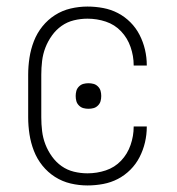

<svg xmlns="http://www.w3.org/2000/svg" viewBox="-20 -558 540 586"><path d="M247 8Q221 8 195.5 2Q170 -4 148 -18Q126 -32 109.5 -52.5Q93 -73 83.5 -97.5Q74 -122 70 -148Q66 -174 66 -200V-330Q66 -356 70 -382Q74 -408 83.5 -432.5Q93 -457 109.5 -477.5Q126 -498 148 -512Q170 -526 195.5 -532Q221 -538 247 -538Q271 -538 295 -533.5Q319 -529 340 -518Q361 -507 378 -490Q395 -473 406 -451.5Q417 -430 422.5 -406.5Q428 -383 428 -359Q428 -359 428 -358.5Q428 -358 428 -358H388Q388 -358 388 -358.5Q388 -359 388 -359Q388 -387 378.5 -414.5Q369 -442 349.5 -462.5Q330 -483 303 -492Q276 -501 247 -501Q226 -501 205.5 -496Q185 -491 168 -479Q151 -467 138.5 -449.5Q126 -432 118.5 -412.5Q111 -393 108.5 -372Q106 -351 106 -330V-200Q106 -179 108.5 -158Q111 -137 118.5 -117.5Q126 -98 138.5 -80.5Q151 -63 168 -51Q185 -39 205.5 -34Q226 -29 247 -29Q276 -29 303 -38Q330 -47 349.5 -67.5Q369 -88 378.5 -115.5Q388 -143 388 -171Q388 -171 388 -171.5Q388 -172 388 -172H428Q428 -172 428 -171.5Q428 -171 428 -171Q428 -147 422.5 -123.5Q417 -100 406 -78.5Q395 -57 378 -40Q361 -23 340 -12Q319 -1 295 3.5Q271 8 247 8ZM250 -226Q242 -226 234.5 -228Q227 -230 221 -236Q215 -242 213 -249.5Q211 -257 211 -265Q211 -273 213 -280.5Q215 -288 221 -294Q227 -300 234.5 -302Q242 -304 250 -304Q258 -304 265.5 -302Q273 -300 279 -294Q285 -288 287 -280.5Q289 -273 289 -265Q289 -257 287 -249.5Q285 -242 279 -236Q273 -230 265.5 -228Q258 -226 250 -226Z"/></svg>

Font: Iosevka Slab Extralight
Style: Regular
Weight: 200
Monospace: yes
Designer: Belleve Invis
Foundry: Belleve Invis
Version: Version 11.1.1; ttfautohint (v1.8.3)